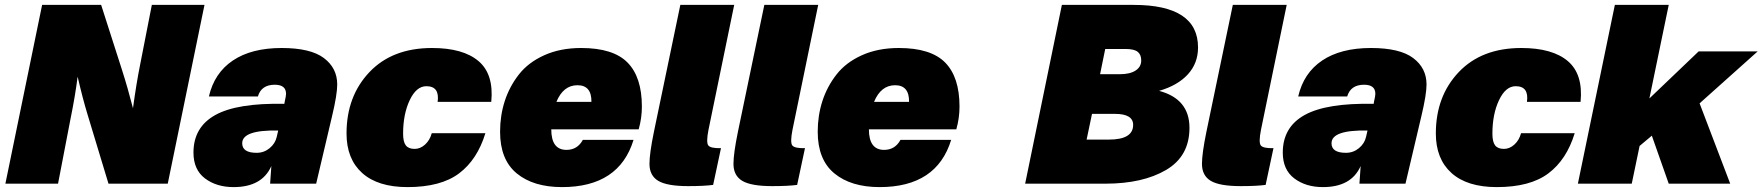

<svg xmlns="http://www.w3.org/2000/svg" viewBox="-20 -750 7197 784"><path d="M815 -730 665 0H423L337 -284Q318 -346 297 -437Q287 -358 268 -265L217 0H2L152 -730H393L478 -465Q502 -390 523 -308Q537 -411 552 -485L600 -730Z M1130 -554Q1248 -554 1302.5 -513Q1357 -472 1357 -405Q1357 -364 1336 -276L1271 0H1083L1088 -72Q1050 14 934 14Q864 14 817 -21.5Q770 -57 770 -127Q770 -231 859.5 -280.5Q949 -330 1141 -326L1143 -337Q1148 -358 1148 -367Q1148 -404 1102 -404Q1047 -404 1033 -356H833Q855 -452 931 -503Q1007 -554 1130 -554ZM969 -165Q969 -126 1028 -126Q1058 -126 1081 -145Q1104 -164 1110 -191L1116 -217Q969 -220 969 -165Z M1744 -554Q1871 -554 1934 -500.5Q1997 -447 1986 -334H1767Q1776 -398 1721 -398Q1680 -398 1653 -341Q1626 -284 1626 -204Q1626 -171 1637 -156.5Q1648 -142 1673 -142Q1696 -142 1715.5 -159.5Q1735 -177 1743 -206H1962Q1929 -98 1854.5 -42Q1780 14 1644 14Q1523 14 1459 -43.5Q1395 -101 1395 -205Q1395 -357 1488.5 -455.5Q1582 -554 1744 -554Z M2353 -554Q2484 -554 2542.5 -494.5Q2601 -435 2601 -315Q2601 -268 2588 -222H2231Q2231 -138 2293 -138Q2338 -138 2360 -179H2567Q2508 14 2275 14Q2158 14 2090 -42Q2022 -98 2022 -212Q2022 -278 2041 -337Q2060 -396 2098.5 -445.5Q2137 -495 2202.5 -524.5Q2268 -554 2353 -554ZM2252 -334H2395Q2396 -402 2338 -402Q2280 -402 2252 -334Z M2873 -220Q2863 -169 2872 -156.5Q2881 -144 2924 -145L2892 5Q2855 10 2790 10Q2704 10 2668 -11.5Q2632 -33 2632 -81Q2632 -123 2650 -211L2758 -730H2978Z M3216 -220Q3206 -169 3215 -156.5Q3224 -144 3267 -145L3235 5Q3198 10 3133 10Q3047 10 3011 -11.5Q2975 -33 2975 -81Q2975 -123 2993 -211L3101 -730H3321Z M3650 -554Q3781 -554 3839.5 -494.5Q3898 -435 3898 -315Q3898 -268 3885 -222H3528Q3528 -138 3590 -138Q3635 -138 3657 -179H3864Q3805 14 3572 14Q3455 14 3387 -42Q3319 -98 3319 -212Q3319 -278 3338 -337Q3357 -396 3395.5 -445.5Q3434 -495 3499.5 -524.5Q3565 -554 3650 -554ZM3549 -334H3692Q3693 -402 3635 -402Q3577 -402 3549 -334Z M4609 -730Q4872 -730 4872 -556Q4872 -492 4830.5 -446.5Q4789 -401 4713 -379Q4837 -346 4837 -228Q4837 -112 4741.5 -56Q4646 0 4494 0H4166L4316 -730ZM4417 -180H4508Q4607 -180 4607 -240Q4607 -285 4533 -285H4439ZM4472 -447H4553Q4594 -447 4617 -462Q4640 -477 4640 -503Q4640 -527 4625.5 -538.5Q4611 -550 4576 -550H4493Z M5129 -220Q5119 -169 5128 -156.5Q5137 -144 5180 -145L5148 5Q5111 10 5046 10Q4960 10 4924 -11.5Q4888 -33 4888 -81Q4888 -123 4906 -211L5014 -730H5234Z M5578 -554Q5696 -554 5750.5 -513Q5805 -472 5805 -405Q5805 -364 5784 -276L5719 0H5531L5536 -72Q5498 14 5382 14Q5312 14 5265 -21.5Q5218 -57 5218 -127Q5218 -231 5307.5 -280.5Q5397 -330 5589 -326L5591 -337Q5596 -358 5596 -367Q5596 -404 5550 -404Q5495 -404 5481 -356H5281Q5303 -452 5379 -503Q5455 -554 5578 -554ZM5417 -165Q5417 -126 5476 -126Q5506 -126 5529 -145Q5552 -164 5558 -191L5564 -217Q5417 -220 5417 -165Z M6192 -554Q6319 -554 6382 -500.5Q6445 -447 6434 -334H6215Q6224 -398 6169 -398Q6128 -398 6101 -341Q6074 -284 6074 -204Q6074 -171 6085 -156.5Q6096 -142 6121 -142Q6144 -142 6163.5 -159.5Q6183 -177 6191 -206H6410Q6377 -98 6302.5 -42Q6228 14 6092 14Q5971 14 5907 -43.5Q5843 -101 5843 -205Q5843 -357 5936.5 -455.5Q6030 -554 6192 -554Z M7157 -540 6920 -328 7045 0H6794L6725 -196L6675 -154L6643 0H6423L6574 -730H6794L6715 -348L6916 -540Z"/></svg>

Font: Nacelle Black
Style: Italic
Weight: 900
Italic angle: -12°
Designer: Sora Sagano
Foundry: Sora Sagano
Version: Version 1.000;FEAKit 1.0